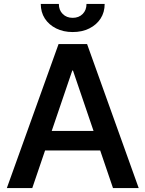

<svg xmlns="http://www.w3.org/2000/svg" viewBox="-20 -950 735 970"><path d="M143.1 0H14.6L275.9 -727.5H419.9L680.7 0H550.8L348.6 -593.8H345.2ZM160.2 -288.6H534.7V-189.9H160.2ZM347.2 -788.1Q300.3 -788.1 263.7 -806.4Q227.1 -824.7 206.5 -856.4Q186 -888.2 186 -930.2H277.3Q277.3 -898.9 296.9 -879.4Q316.4 -859.9 347.2 -859.9Q378.4 -859.9 397.7 -879.4Q417 -898.9 417 -930.2H508.8Q508.8 -888.2 488.3 -856.4Q467.8 -824.7 431.4 -806.4Q395 -788.1 347.2 -788.1Z"/></svg>

Font: Inter Cardless Tabular Medium
Style: Regular
Weight: 500
Designer: Rasmus Andersson
Foundry: rsms
Version: Version 4.000;git-4fc901f